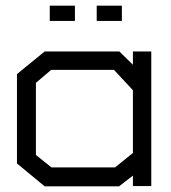

<svg xmlns="http://www.w3.org/2000/svg" viewBox="-20 -659 605 679"><path d="M450 -1V-38L401 0H138L40 -81V-397L138 -477H402L450 -430V-477H515V-1ZM450 -340 383 -412H161L107 -366V-111L162 -67H387L450 -118ZM156 -639H245V-585H156ZM322 -585V-639H411V-585Z"/></svg>

Font: Turret Road Medium
Style: Regular
Weight: 500
Designer: Noponies
Foundry: Noponies
Version: Version 1.001; ttfautohint (v1.8)